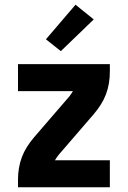

<svg xmlns="http://www.w3.org/2000/svg" viewBox="-20 -791 540 811"><path d="M56 0V-33Q56 -57 60 -81Q64 -105 72.5 -127.5Q81 -150 94 -170.5Q107 -191 123 -210L274 -385Q274 -385 275 -386Q275 -387 276 -388Q279 -392 282 -396.5Q285 -401 288 -406H56V-520H444V-488Q444 -463 440 -439Q436 -415 427.5 -392.5Q419 -370 406 -349.5Q393 -329 377 -310L302 -223L226 -135Q226 -135 226 -134Q225 -133 224 -132Q221 -128 218 -123.5Q215 -119 212 -114H444V0ZM237 -575 174 -625 299 -771 376 -709Z"/></svg>

Font: Iosevka Curly Heavy
Style: Regular
Weight: 900
Monospace: yes
Designer: Belleve Invis
Foundry: Belleve Invis
Version: Version 22.1.2; ttfautohint (v1.8.4)